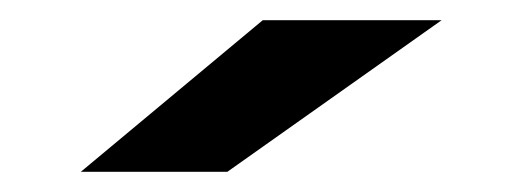

<svg xmlns="http://www.w3.org/2000/svg" viewBox="-20 -750 517 190"><path d="M205 -580 417 -730H240L60 -580Z"/></svg>

Font: Zen Dots
Style: Regular
Weight: 400
Designer: Yoshimichi Ohira
Foundry: A-1 Corp ZenFonts
Version: Version 1.000; ttfautohint (v1.8.3)